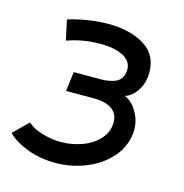

<svg xmlns="http://www.w3.org/2000/svg" viewBox="-108 -597 656 685"><g transform="rotate(15 220.5 -254.0)"><path d="M-23 -53 31 -106Q52 -87 87 -77Q122 -67 155 -67Q194 -67 232 -80.5Q270 -94 294.5 -121Q319 -148 319 -184Q319 -215 295.5 -231.5Q272 -248 230 -248H126L135 -320H235Q265 -320 288.5 -329.5Q312 -339 317 -370Q321 -405 289.5 -423.5Q258 -442 200 -442Q137 -442 79 -421L63 -495Q97 -506 136.5 -512Q176 -518 211 -518Q291 -518 343.5 -486Q396 -454 396 -389Q396 -349 377 -320.5Q358 -292 333 -285Q363 -273 382 -237Q401 -201 396 -160Q389 -108 353 -69.5Q317 -31 264.5 -10.5Q212 10 155 10Q99 10 51 -8Q3 -26 -23 -53Z"/></g></svg>

Font: Bellota Text
Style: Bold Italic
Weight: 700
Italic angle: -7.5°
Designer: Kemie Guaida
Foundry: Kemie Guaida
Version: Version 4.001